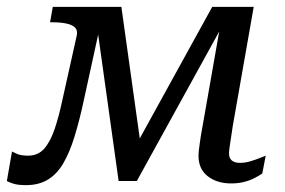

<svg xmlns="http://www.w3.org/2000/svg" viewBox="-30 -528 830 560"><path d="M324 -508H245L316 0H369L649 -508H589L361 -94L383 -86ZM153 -241Q142 -189 129.5 -152Q117 -115 99 -94.5Q81 -74 52 -74Q31 -74 20 -79Q9 -84 5 -86L-10 0Q-3 4 10 8Q23 12 46 12Q83 12 109.5 -4Q136 -20 154.5 -51.5Q173 -83 187.5 -130Q202 -177 215 -238L274 -508H124L116 -463H122Q146 -463 163 -459.5Q180 -456 188.5 -448Q197 -440 194 -425ZM638 -80Q638 -87 639.5 -98Q641 -109 643.5 -124.5Q646 -140 649 -161L710 -508H622L561 -161Q558 -146 556 -133Q554 -120 552.5 -109Q551 -98 550 -89.5Q549 -81 549 -73Q549 -35 576 -14Q603 7 644 7Q664 7 680.5 3Q697 -1 711 -8Q725 -15 735 -22L745 -74Q740 -72 727.5 -67Q715 -62 700 -57.5Q685 -53 670 -53Q654 -53 646 -60Q638 -67 638 -80Z"/></svg>

Font: Roboto Serif 20pt
Style: Italic
Weight: 400
Italic angle: -10°
Designer: Greg Gazdowicz
Foundry: Commercial Type
Version: Version 1.008